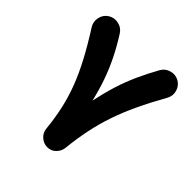

<svg xmlns="http://www.w3.org/2000/svg" viewBox="-200 -790 996 996"><g transform="rotate(45 297.5 -292.5)"><path d="M52.7 -632.3Q78.6 -648.4 108.9 -641.8Q139.2 -635.3 155.8 -609.4Q192.4 -551.8 219.2 -497.6Q246.1 -443.4 266.4 -386.2Q286.6 -329.1 302.2 -262.7Q316.9 -332 335.4 -391.4Q354 -450.7 379.2 -506.6Q404.3 -562.5 437.5 -621.6Q452.6 -647.5 482.4 -655.8Q512.2 -664.1 539.1 -648.9Q564.9 -633.8 573.2 -604.2Q581.5 -574.7 566.4 -547.9Q521.5 -468.3 489 -399.2Q456.5 -330.1 434.3 -264.9Q412.1 -199.7 398.2 -132.6Q384.3 -65.4 376.5 10.3Q373.5 35.2 354.7 54.7Q335.9 74.2 307.1 74.2Q280.3 74.2 259.5 55.9Q238.8 37.6 235.8 10.3Q228.5 -62.5 214.4 -126Q200.2 -189.5 176.5 -251.5Q152.8 -313.5 116.9 -381.1Q81.1 -448.7 29.8 -529.3Q13.7 -555.2 20.3 -585.4Q26.9 -615.7 52.7 -632.3Z"/></g></svg>

Font: Mikhak-FD ExtraBold
Style: Regular
Weight: 800
Designer: Amin Abedi
Version: Version 3.2